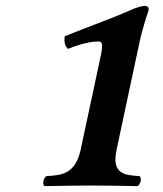

<svg xmlns="http://www.w3.org/2000/svg" viewBox="-20 -630 554 652"><path d="M376 -122 453 -483C464 -536 484 -593 484 -593C487 -606 480 -610 472 -610C463 -610 446 -606 422 -595C359 -567 289 -543 200 -507C197 -490 200 -474 211 -464C267 -487 301 -489 314 -489C326 -489 332 -485 321 -435L254 -122C236 -39 190 -35 138 -32C127 -26 123 -4 131 2C190 1 252 0 290 0C328 0 388 1 447 2C458 -4 462 -26 454 -32C403 -35 358 -39 376 -122Z"/></svg>

Font: Libertinus Serif
Style: Bold Italic
Weight: 700
Italic angle: -12°
Designer: Philipp H. Poll, Khaled Hosny
Foundry: Caleb Maclennan
Version: Version 7.050;RELEASE